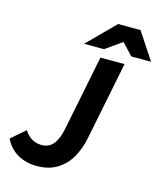

<svg xmlns="http://www.w3.org/2000/svg" viewBox="-131 -948 892 1052"><g transform="rotate(15 315.0 -421.5)"><path d="M176 12Q117 12 69.5 -14.5Q22 -41 -5 -95L75 -164Q90 -138 115 -122Q140 -106 174 -106Q214 -106 239 -136Q264 -166 276 -228L361 -652H498L408 -204Q396 -145 368 -96Q340 -47 292.5 -17.5Q245 12 176 12ZM255 -702 407 -855H534L635 -702H523L463 -766H459L368 -702Z"/></g></svg>

Font: Source Sans 3
Style: Bold Italic
Weight: 700
Italic angle: -11°
Designer: Paul D. Hunt
Foundry: Adobe
Version: Version 3.052;hotconv 1.1.0;makeotfexe 2.6.0